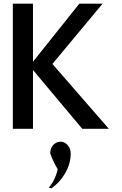

<svg xmlns="http://www.w3.org/2000/svg" viewBox="-20 -713 668 1048"><path d="M295 210C286 254 266 289 246 311C249 312 254 313 260 315C322 273 366 198 366 126C366 92 345 65 317 61C313 60 309 60 305 61H304C277 64 254 89 254 124C266 158 281 189 295 210ZM574 -10 266 -364 540 -693H413L160 -376V-693H50V-10H160V-331L429 -10Z"/></svg>

Font: Bluebird
Style: LiNrw
Weight: 300
Designer: Jasper
Foundry: Cannot Into Space Fonts
Version: Version 0.98